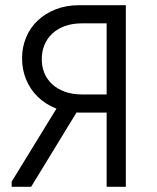

<svg xmlns="http://www.w3.org/2000/svg" viewBox="-20 -720 607 740"><path d="M391 0H465V-700H286Q235 -700 194.5 -684Q154 -668 125 -640.5Q96 -613 80.5 -575.5Q65 -538 65 -495Q65 -452 80.5 -414Q96 -376 125 -347.5Q154 -319 194.5 -302.5Q235 -286 286 -286H391ZM25 0H100L285 -303L209 -320L25 -20ZM296 -356Q259 -356 230 -366.5Q201 -377 181 -395.5Q161 -414 151 -438.5Q141 -463 141 -492Q141 -521 151 -546Q161 -571 181 -590Q201 -609 230 -619.5Q259 -630 296 -630H391V-356Z"/></svg>

Font: Tilda Sans VF
Style: Regular
Weight: 400
Designer: ParaType Ltd
Foundry: ParaType Ltd
Version: Version 1.010